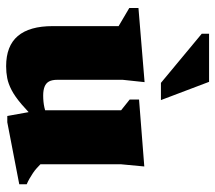

<svg xmlns="http://www.w3.org/2000/svg" viewBox="-59 -661 736 658"><g transform="rotate(90 309.0 -332.0)"><path d="M253.5 -160.5Q253.5 -142.5 259.2 -132Q265 -121.5 277 -116.8Q289 -112 307.5 -112Q329.5 -112 348.5 -116.2Q367.5 -120.5 383.5 -129.5L402 -98.5Q364.5 -61 337.5 -38Q310.5 -15 288.8 -3.8Q267 7.5 247.8 11.2Q228.5 15 207 15Q137.5 15 103.5 -25Q69.5 -65 69.5 -144.5V-370.5L7.5 -407V-438.5L261.5 -459.5L253.5 -384.5ZM377.5 11 358 -97V-379L321 -408.5V-440.5L550.5 -458.5L543 -379V-102.5Q549 -96.5 556.5 -89.8Q564 -83 573 -77Q582 -71 591.5 -65.5Q601 -60 611.5 -55.5V-30L399 11ZM323 -515.5H264L95.5 -655.5V-680.5H260.5Z"/></g></svg>

Font: Newsreader 16pt 16pt ExtraBold
Style: Regular
Weight: 800
Version: Version 1.003